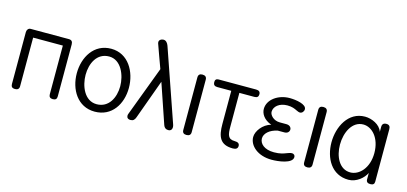

<svg xmlns="http://www.w3.org/2000/svg" viewBox="-67 -1239 3652 1723"><g transform="rotate(15 1759.0 -378.0)"><path d="M71 -36C71 -12 83 0 108 0C134 0 147 -12 147 -36V-488H423V-36C423 -12 435 0 460 0C486 0 497 -12 497 -36V-518C497 -545 485 -558 460 -558H105C84 -558 71 -539 71 -519Z M851 -573C691 -573 608 -430 608 -281C608 -132 691 11 851 11C1010 11 1094 -124 1094 -274C1094 -423 1011 -573 851 -573ZM851 -501C963 -501 1015 -369 1015 -268C1015 -163 964 -58 851 -58C737 -58 688 -186 688 -288C688 -393 737 -501 851 -501Z M1150 -50C1147 -43 1146 -37 1146 -31C1146 -14 1156 0 1182 0C1206 0 1219 -12 1228 -37L1361 -403L1487 -34C1495 -11 1510 0 1532 0C1557 0 1567 -16 1567 -36C1567 -44 1565 -52 1562 -61L1330 -730C1322 -752 1307 -773 1283 -773C1261 -773 1242 -760 1242 -740C1242 -736 1243 -732 1244 -728C1266 -664 1300 -574 1323 -510Z M1741 -524C1741 -549 1727 -561 1701 -561C1676 -561 1663 -549 1663 -524V-36C1663 -12 1676 0 1701 0C1727 0 1741 -12 1741 -36Z M1852 -556C1830 -556 1820 -545 1820 -523C1820 -500 1832 -487 1857 -487H1988V-179C1988 -62 2015 9 2135 9C2165 9 2180 -3 2180 -26C2180 -48 2165 -59 2135 -59C2070 -59 2063 -99 2063 -179V-488H2202C2228 -488 2240 -499 2240 -522C2240 -545 2227 -556 2200 -556Z M2497 17C2559 17 2689 2 2689 -59C2689 -73 2680 -87 2659 -87C2644 -87 2630 -81 2613 -75C2588 -65 2556 -53 2500 -53C2409 -53 2364 -98 2364 -146C2364 -191 2409 -235 2484 -250H2546C2575 -250 2590 -269 2590 -288C2590 -307 2575 -326 2543 -326H2482C2422 -326 2386 -370 2386 -399C2386 -449 2435 -491 2510 -491C2553 -491 2579 -479 2599 -469C2612 -463 2623 -458 2633 -458C2653 -458 2669 -477 2669 -498C2669 -544 2572 -560 2512 -560C2406 -560 2312 -494 2312 -406C2312 -364 2340 -312 2413 -286C2337 -265 2285 -192 2285 -138C2285 -58 2367 17 2497 17Z M2864 -524C2864 -549 2850 -561 2824 -561C2799 -561 2786 -549 2786 -524V-36C2786 -12 2799 0 2824 0C2850 0 2864 -12 2864 -36Z M3208 -56C3106 -56 3055 -164 3055 -274C3055 -387 3109 -502 3212 -502C3293 -502 3373 -420 3373 -279C3373 -139 3290 -56 3208 -56ZM3371 -476C3350 -541 3269 -574 3209 -574C3053 -574 2976 -418 2976 -274C2976 -128 3052 12 3209 12C3283 12 3347 -43 3371 -95V-35C3371 -12 3384 -1 3410 -1C3435 -1 3447 -12 3447 -34V-522C3447 -548 3435 -561 3410 -561C3384 -561 3371 -548 3371 -522Z"/></g></svg>

Font: Numismatica Pro
Style: Regular
Weight: 400
Designer: Chris Hopkins
Foundry: Edward C. D. Hopkins
Version: Version 2.19D